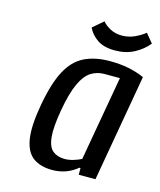

<svg xmlns="http://www.w3.org/2000/svg" viewBox="-104 -746 692 831"><g transform="rotate(15 242.0 -330.0)"><path d="M208 10Q156 10 123 -13.5Q90 -37 80.5 -93.5Q71 -150 89 -250Q107 -350 137 -406.5Q167 -463 214.5 -486.5Q262 -510 329 -510Q374 -510 412 -502.5Q450 -495 484 -480L400 0H325V-30H320Q272 10 208 10ZM248 -50Q267 -50 288 -56.5Q309 -63 322 -70L389 -450H319Q287 -450 260.5 -433.5Q234 -417 213.5 -373.5Q193 -330 179 -250Q165 -170 169.5 -126.5Q174 -83 195 -66.5Q216 -50 248 -50ZM336 -560Q287 -560 257.5 -580Q228 -600 214 -630L261 -670Q273 -655 296 -642.5Q319 -630 349 -630Q379 -630 406 -642.5Q433 -655 451 -670L484 -630Q460 -600 422.5 -580Q385 -560 336 -560Z"/></g></svg>

Font: Cuprum
Style: Italic
Weight: 400
Italic angle: -10°
Designer: Jovanny Lemonad
Foundry: Jovanny Lemonad
Version: Version 3.000